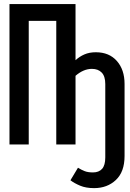

<svg xmlns="http://www.w3.org/2000/svg" viewBox="-20 -727 655 966"><path d="M263.1 0V-622.1H124.6V0H27.7V-706.7H360V-424.1Q380 -442.6 404.9 -453.3Q429.7 -464.1 462.1 -464.1Q529.2 -464.1 567.9 -420.3Q606.7 -376.4 606.7 -304.6V57.9Q606.7 137.4 563.1 178.5Q519.5 219.5 453.3 219.5Q412.3 219.5 383.1 207.2Q353.8 194.9 334.4 180L372.3 116.9Q389.7 127.7 406.2 134.1Q422.6 140.5 447.7 140.5Q477.4 140.5 493.6 122.6Q509.7 104.6 509.7 65.1V-304.1Q509.7 -343.1 491.8 -361.8Q473.8 -380.5 442.6 -380.5Q400 -380.5 360 -345.6V0Z"/></svg>

Font: Fira Code Retina
Style: Regular
Weight: 450
Monospace: yes
Designer: Carrois Corporate, Edenspiekermann AG, Nikita Prokopov
Foundry: Carrois Corporate, Edenspiekermann AG, Nikita Prokopov
Version: Version 6.002